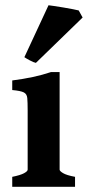

<svg xmlns="http://www.w3.org/2000/svg" viewBox="-20 -722 339 742"><path d="M27.3 0V-38.6Q58.6 -44.9 72.8 -52.5Q86.9 -60.1 86.9 -66.4V-295.4Q86.9 -327.1 85.4 -343Q84 -358.9 71.8 -365Q59.6 -371.1 27.3 -374V-411.1Q69.8 -416.5 106.4 -424.3Q143.1 -432.1 176.8 -443.4H210.4V-66.4Q210.4 -61 223.6 -53Q236.8 -44.9 270 -38.6V0ZM118.7 -479Q110.4 -480.5 95 -488.8Q79.6 -497.1 74.2 -501L167.5 -701.7Q172.9 -701.2 189.5 -698.7Q206.1 -696.3 226.1 -692.9Q246.1 -689.5 262.7 -686.3Q279.3 -683.1 284.2 -681.6L299.3 -654.3Z"/></svg>

Font: Namdhinggo ExtraBold
Style: Regular
Weight: 800
Designer: Victor Gaultney
Foundry: SIL International
Version: Version 3.001